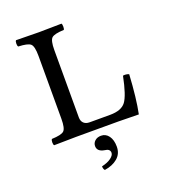

<svg xmlns="http://www.w3.org/2000/svg" viewBox="-150 -725 940 1060"><g transform="rotate(-20 320.0 -194.5)"><path d="M197 0Q116 1 67 2Q62 -2 62 -16Q62 -30 67 -35Q122 -37 138 -51Q154 -65 154 -122V-491Q154 -548 138 -562Q122 -576 67 -578Q62 -582 62 -596Q62 -610 67 -615Q149 -613 202 -613Q254 -613 334 -615Q338 -610 338 -596Q338 -582 334 -578Q279 -576 263 -562Q247 -548 247 -491V-96Q247 -74 259.5 -62Q272 -50 294 -50H414Q481 -50 507 -85Q533 -120 555 -229Q573 -232 590 -225Q582 -85 564 2Q472 0 445 0ZM327 41Q355 41 372 64.5Q389 88 389 127Q389 169 359.5 194Q330 219 283 226Q275 218 275 202Q310 194 330 179Q350 164 350 149Q350 126 319 123Q277 116 277 84Q277 66 291 53.5Q305 41 327 41Z"/></g></svg>

Font: Libertinus Mono
Style: Regular
Weight: 400
Designer: Philipp H. Poll
Foundry: Khaled Hosny
Version: Version 6.7